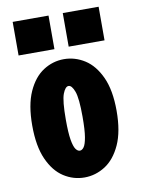

<svg xmlns="http://www.w3.org/2000/svg" viewBox="-82 -767 615 836"><g transform="rotate(-10 225.0 -349.0)"><path d="M224 11Q175 11 132.8 -16.2Q90.5 -43.5 64.5 -101.5Q38.5 -159.5 38.5 -251Q38.5 -342 64.5 -399.8Q90.5 -457.5 132.8 -484.8Q175 -512 224 -512Q273 -512 315.8 -484.8Q358.5 -457.5 385 -399.8Q411.5 -342 411.5 -251Q411.5 -159.5 385 -101.5Q358.5 -43.5 315.8 -16.2Q273 11 224 11ZM224 -107.5Q234 -107.5 242.2 -119Q250.5 -130.5 255.8 -161.5Q261 -192.5 261 -251Q261 -333 249.8 -363.2Q238.5 -393.5 224 -393.5Q209.5 -393.5 198.2 -364Q187 -334.5 187 -251Q187 -193 192.2 -162Q197.5 -131 206 -119.2Q214.5 -107.5 224 -107.5ZM33 -710.5H191.5V-562H33ZM254.5 -710.5H413V-562H254.5Z"/></g></svg>

Font: Trispace Condensed
Style: Bold
Weight: 700
Width: 3
Designer: Tyler Finck
Foundry: Etcetera Type Company
Version: Version 1.210; ttfautohint (v1.8.3)